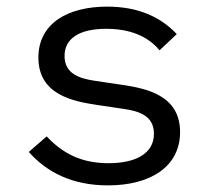

<svg xmlns="http://www.w3.org/2000/svg" viewBox="-20 -548 640 580"><path d="M306 12C438 12 524 -47 524 -149C524 -261 421 -281 347 -292L266 -304C220 -311 175 -325 175 -379C175 -432 220 -461 301 -461C392 -461 438 -425 462 -396L514 -445C465 -497 397 -528 304 -528C184 -528 96 -477 96 -374C96 -262 200 -242 273 -231L354 -219C401 -212 445 -198 445 -144C445 -83 388 -55 308 -55C226 -55 170 -84 121 -136L67 -89C121 -28 198 12 306 12Z"/></svg>

Font: IBM Plex Mono
Style: Regular
Weight: 400
Monospace: yes
Designer: Mike Abbink, Paul van der Laan, Pieter van Rosmalen
Foundry: Bold Monday
Version: Version 2.004